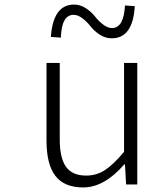

<svg xmlns="http://www.w3.org/2000/svg" viewBox="-20 -809 630 842"><path d="M345 13Q262 13 223 -37.5Q184 -88 184 -192V-533H242V-199Q242 -116 269.5 -77.5Q297 -39 358 -39Q403 -39 440 -63Q477 -87 524 -143V-533H582V0H533L528 -88H525Q437 13 345 13ZM470 -641Q442 -641 417.5 -657Q393 -673 378 -692.5Q363 -712 342.5 -728Q322 -744 303 -744Q250 -744 247 -644L203 -647Q213 -789 305 -789Q332 -789 356.5 -773Q381 -757 396 -737.5Q411 -718 431.5 -702Q452 -686 471 -686Q523 -686 528 -785L571 -782Q563 -641 470 -641Z"/></svg>

Font: NotoSansHansLight
Style: Regular
Weight: 300
Designer: Ryoko NISHIZUKA  (kana & ideographs); Paul D. Hunt (Latin, Greek & Cyrillic); Wenlong ZHANG  (bopomofo); Sandoll Communi
Foundry: Adobe Systems Incorporated
Version: Version 1.00;December 8, 2021;FontCreator 13.0.0.2675 64-bit